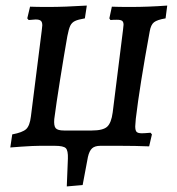

<svg xmlns="http://www.w3.org/2000/svg" viewBox="-20 -524 635 690"><path d="M449 -499Q513 -499 581 -504L575 -458Q545 -453 533.5 -444Q522 -435 518 -411Q482 -215 468 -97Q466 -75 466 -70Q466 -55 471 -50Q476 -45 490 -45Q499 -45 521 -47L526 -41L516 2Q466 0 412 0H341Q321 0 311 9Q301 18 296 40L277 141L220 146L224 46Q225 17 216.5 8.5Q208 0 177 0H123Q101 0 57 3L17 6L24 -41Q61 -48 74 -60Q87 -72 91 -105L130 -414Q132 -430 132 -433Q132 -445 126.5 -449.5Q121 -454 108 -454L83 -452L78 -458L88 -500Q110 -499 154 -499Q212 -499 292 -504L285 -458Q261 -454 249.5 -448.5Q238 -443 232.5 -431.5Q227 -420 222 -394Q210 -326 196 -238Q182 -150 175 -96Q173 -72 180 -63.5Q187 -55 210 -55H310Q350 -55 365 -68.5Q380 -82 385 -120L422 -416Q424 -432 424 -435Q424 -445 419 -449Q414 -453 400 -453Q386 -453 377 -452L373 -458L382 -500Q405 -499 449 -499Z"/></svg>

Font: Alegreya SC Medium
Style: Italic
Weight: 500
Italic angle: -7°
Designer: Juan Pablo del Peral
Foundry: Huerta Tipografica
Version: Version 2.007; ttfautohint (v1.6)